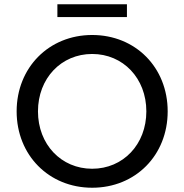

<svg xmlns="http://www.w3.org/2000/svg" viewBox="-20 -872 864 900"><path d="M412 8C615 8 766 -144 766 -350C766 -556 615 -708 412 -708C209 -708 58 -555 58 -350C58 -145 209 8 412 8ZM412 -81C267 -81 158 -195 158 -350C158 -505 267 -619 412 -619C557 -619 666 -505 666 -350C666 -195 557 -81 412 -81ZM249 -792H575V-852H249Z"/></svg>

Font: Chess Sans Medium
Style: Regular
Weight: 500
Designer: Wolf Bōese
Foundry: Wolf Bōese
Version: Version 7.223;Glyphs 3.3 (3306)